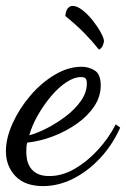

<svg xmlns="http://www.w3.org/2000/svg" viewBox="-35 -586 427 650"><path d="M111 44Q49 44 17 10Q-15 -24 -15 -74Q-15 -118 7.5 -168Q30 -218 67.5 -262Q105 -306 150.5 -333Q196 -360 241 -360Q265 -360 285.5 -347.5Q306 -335 306 -297Q306 -259 284 -226Q262 -193 225 -167Q188 -141 144.5 -124.5Q101 -108 57 -103Q55 -95 54.5 -87.5Q54 -80 54 -72Q54 -60 56.5 -46Q59 -32 67.5 -19Q76 -6 91.5 2Q107 10 132 10Q175 10 217 -14Q259 -38 295.5 -77.5Q332 -117 357 -165L372 -154Q345 -94 303 -49.5Q261 -5 211.5 19.5Q162 44 111 44ZM64 -128Q91 -135 124 -152Q157 -169 188 -192.5Q219 -216 239 -244.5Q259 -273 259 -304Q259 -315 255 -320Q251 -325 239 -325Q216 -325 189.5 -307.5Q163 -290 138.5 -261Q114 -232 94 -197.5Q74 -163 64 -128ZM300 -418Q277 -447 250.5 -474Q224 -501 186 -532Q188 -551 195 -558.5Q202 -566 211 -566Q226 -566 244.5 -551.5Q263 -537 279.5 -516Q296 -495 306.5 -475.5Q317 -456 317 -447Q317 -442 313 -432Q309 -422 300 -418Z"/></svg>

Font: Dancing Script Medium
Style: Regular
Weight: 500
Designer: Pablo Impallari
Foundry: Pablo Impallari
Version: Version 2.000